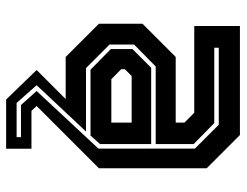

<svg xmlns="http://www.w3.org/2000/svg" viewBox="-104 -476 764 595"><g transform="rotate(90 277.5 -178.0)"><path d="M288 184.5 196.5 90 286.5 0H156L53 -103V-238L156 -341H359.5V-368L329 -398.5H60V-540H398L501 -437V-103L308 90L323 106H440.5V184.5ZM298.5 152H404.5V138.5H305L261.5 90L440 -101.5V-400.5L366 -474.5H127.5V-460.5H361L426 -396.5V-279H185.5L117.5 -212V-136L190.5 -63H387L243.5 90ZM195.5 -77 131.5 -140V-207L189.5 -265H426V-106.5L399.5 -77ZM225 -141.5H359.5V-204.5H215L194 -183.5V-172Z"/></g></svg>

Font: Tourney Condensed Regular
Style: Bold
Weight: 700
Width: 3
Designer: Tyler Finck
Foundry: Etcetera Type Co
Version: Version 1.010; ttfautohint (v1.8.3)